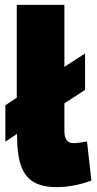

<svg xmlns="http://www.w3.org/2000/svg" viewBox="-20 -760 400 790"><path d="M212 10Q160 10 125 -7.5Q90 -25 72 -64.5Q54 -104 51 -169L50 -209L2 -177V-327L49 -358V-740H245V-485L330 -540V-390L245 -335V-222Q245 -202 250 -191Q255 -180 263.5 -175.5Q272 -171 283 -171Q294 -171 307.5 -173Q321 -175 338 -178L356 -17Q327 -6 289.5 2Q252 10 212 10Z"/></svg>

Font: Georama ExtraCondensed Thin ExtraBold
Style: Regular
Weight: 800
Version: Version 1.001